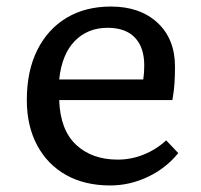

<svg xmlns="http://www.w3.org/2000/svg" viewBox="-20 -553 615 587"><path d="M317 14Q239 14 182 -18Q125 -50 93.5 -109Q62 -168 62 -247Q62 -336 94 -400Q126 -464 183.5 -498.5Q241 -533 319 -533Q408 -533 461.5 -483.5Q515 -434 515 -349Q515 -323 513.5 -298.5Q512 -274 507 -247H161Q164 -156 212.5 -110.5Q261 -65 340 -65Q381 -65 419.5 -80.5Q458 -96 488 -124L525 -85Q488 -39 432.5 -12.5Q377 14 317 14ZM161 -310H418Q421 -330 421 -353Q421 -408 392.5 -438Q364 -468 309 -468Q248 -468 208.5 -427.5Q169 -387 161 -310Z"/></svg>

Font: Literata 7pt
Style: Regular
Weight: 400
Designer: Latin by Veronika Burian and Jose Scaglione. Greek by Irene Vlachou. Cyrillic by Vera Evstafieva.
Foundry: TypeTogether
Version: Version 3.002